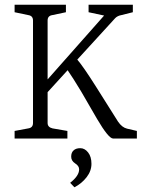

<svg xmlns="http://www.w3.org/2000/svg" viewBox="-20 -588 607 815"><path d="M347.7 164.1Q327.1 190.9 295.9 207L277.8 188Q315.9 158.2 315.9 130.9Q315.9 116.2 298.8 105.5Q282.2 94.7 282.2 77.1Q282.2 59.6 292 50.8Q301.8 41 320.8 41Q339.8 41 354 59.1Q368.2 77.1 368.2 107.4Q368.2 137.7 347.7 164.1ZM266.1 0H42V-32.2L100.1 -43Q120.1 -45.9 120.1 -65.9V-501Q120.1 -521 100.1 -523.9L42 -536.1V-567.9H259.8V-536.1L202.1 -523.9Q182.1 -521 182.1 -501V-251L421.9 -522L356 -536.1V-567.9H543.9V-536.1L495.1 -523.9Q479 -521 469.2 -511.2L308.1 -335Q333 -306.2 386.2 -222.2L481 -71.8Q498 -46.9 519 -42L561 -32.2V0H460Q440.9 0 392.1 -83L324.2 -200.2Q289.1 -258.3 267.1 -290L182.1 -196.8V-65.9Q182.1 -47.9 203.1 -43L266.1 -32.2Z"/></svg>

Font: Yrsa-Light
Style: Regular
Weight: 300
Designer: Anna Giedrys (Yrsa+Rasa design), David Brezina (Yrsa art-direction, Rasa art-direction, design)
Foundry: Rosetta Type Foundry
Version: Version 1.001;PS 1.1;hotconv 1.0.88;makeotf.lib2.5.647800